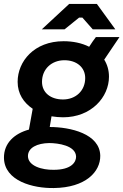

<svg xmlns="http://www.w3.org/2000/svg" viewBox="-40 -739 623 969"><path d="M278 -147C421 -147 510 -249 510 -352C510 -385 501 -414 486 -438L563 -552H444C435 -540 421 -521 410 -503C372 -522 328 -531 281 -531C132 -531 49 -429 49 -326C49 -266 79 -221 125 -190L106 -85C33 -65 -21 -17 -20 58C-18 175 128 212 232 210C392 208 467 128 466 47C464 -64 315 -98 211 -98L220 -152C239 -149 259 -147 278 -147ZM278 -237C216 -237 172 -271 172 -326C172 -391 221 -435 285 -435C347 -435 390 -399 390 -345C390 -281 342 -237 278 -237ZM231 118C172 119 102 99 101 49C101 6 148 -16 208 -17C252 -17 343 -5 344 52C344 78 322 118 231 118ZM542 -591 449 -719H309L171 -591H286L359 -650H376L428 -591Z"/></svg>

Font: Fixel Text 20240404 SemiBold
Style: Italic
Weight: 600
Width: 4
Italic angle: -10°
Designer: AlfaBravo + MacPaw
Foundry: Kyrylo Tkachov, Marchela Mozhyna, Serhii Makarenko, Maria Weinstein, Zakhar Kryvoshyya
Version: Version 1.211;Glyphs 3.2 (3225)